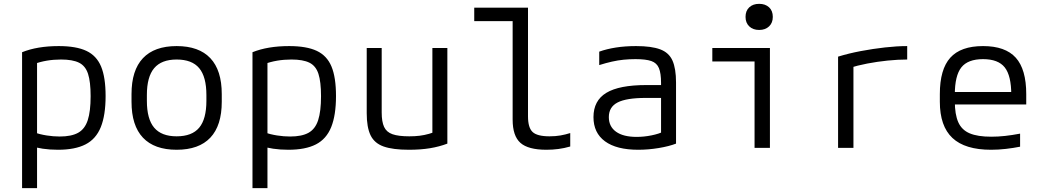

<svg xmlns="http://www.w3.org/2000/svg" viewBox="-20 -770 5440 1000"><path d="M95 -498Q174 -530 286 -530Q377 -530 430 -505Q483 -480 506.5 -423.5Q530 -367 530 -270Q530 -170 505 -108Q480 -46 425.5 -18Q371 10 282 10Q239 10 202.5 4.5Q166 -1 136 -11L152 -82Q188 -70 223 -64.5Q258 -59 291 -59Q352 -59 387 -78.5Q422 -98 437 -144Q452 -190 452 -269Q452 -344 438.5 -385.5Q425 -427 391.5 -443.5Q358 -460 298 -460Q259 -460 223.5 -454Q188 -448 153 -435L173 -480V210H95Z M900 10Q784 10 724.5 -53Q665 -116 665 -240V-280Q665 -404 724.5 -467Q784 -530 900 -530Q1016 -530 1075.5 -467Q1135 -404 1135 -280V-240Q1135 -116 1075.5 -53Q1016 10 900 10ZM900 -60Q980 -60 1017.5 -105Q1055 -150 1055 -245V-275Q1055 -370 1017.5 -415Q980 -460 900 -460Q821 -460 783 -415Q745 -370 745 -275V-245Q745 -150 783 -105Q821 -60 900 -60Z M1295 -498Q1374 -530 1486 -530Q1577 -530 1630 -505Q1683 -480 1706.5 -423.5Q1730 -367 1730 -270Q1730 -170 1705 -108Q1680 -46 1625.5 -18Q1571 10 1482 10Q1439 10 1402.5 4.5Q1366 -1 1336 -11L1352 -82Q1388 -70 1423 -64.5Q1458 -59 1491 -59Q1552 -59 1587 -78.5Q1622 -98 1637 -144Q1652 -190 1652 -269Q1652 -344 1638.5 -385.5Q1625 -427 1591.5 -443.5Q1558 -460 1498 -460Q1459 -460 1423.5 -454Q1388 -448 1353 -435L1373 -480V210H1295Z M2110 10Q2026 10 1978 -7Q1930 -24 1910 -65.5Q1890 -107 1890 -180V-520H1968V-184Q1968 -136 1980.5 -109Q1993 -82 2024 -71Q2055 -60 2112 -60Q2141 -60 2165.5 -63Q2190 -66 2214.5 -73Q2239 -80 2268 -92L2232 -42V-520H2310V-22Q2268 -6 2219.5 2Q2171 10 2110 10Z M2826 10Q2731 10 2690.5 -26Q2650 -62 2650 -147V-660H2450V-730H2730V-164Q2730 -105 2754 -82.5Q2778 -60 2842 -60Q2873 -60 2899 -64.5Q2925 -69 2950 -77V-7Q2919 2 2888.5 6Q2858 10 2826 10Z M3304 10Q3191 10 3131 -34Q3071 -78 3071 -160Q3071 -246 3138 -286.5Q3205 -327 3346 -327H3457V-260H3343Q3243 -260 3197 -236.5Q3151 -213 3151 -160Q3151 -111 3188.5 -84Q3226 -57 3296 -57Q3334 -57 3373.5 -65Q3413 -73 3438 -86L3423 -43V-338Q3423 -388 3412 -415Q3401 -442 3372.5 -452Q3344 -462 3290 -462Q3258 -462 3228 -459Q3198 -456 3167 -449Q3136 -442 3101 -431V-501Q3140 -515 3188 -522.5Q3236 -530 3293 -530Q3373 -530 3418.5 -513Q3464 -496 3482.5 -454.5Q3501 -413 3501 -340V-22Q3465 -8 3411 1Q3357 10 3304 10Z M3910 0V-450H3690V-520H3990V0ZM3934 -614Q3902 -614 3882.5 -632.5Q3863 -651 3863 -682Q3863 -714 3882.5 -732Q3902 -750 3934 -750Q3966 -750 3985.5 -732Q4005 -714 4005 -682Q4005 -651 3985.5 -632.5Q3966 -614 3934 -614Z M4345 -475Q4400 -492 4463.5 -504Q4527 -516 4589.5 -523Q4652 -530 4705 -530V-460Q4657 -460 4603 -454.5Q4549 -449 4497 -439Q4445 -429 4401 -415L4425 -453V0H4345Z M5142 10Q5006 10 4940.5 -51.5Q4875 -113 4875 -240V-280Q4875 -409 4929.5 -469.5Q4984 -530 5100 -530Q5216 -530 5270.5 -469.5Q5325 -409 5325 -280V-226H4919V-291H5271L5247 -268V-277Q5247 -376 5213 -419Q5179 -462 5100 -462Q5021 -462 4987 -419Q4953 -376 4953 -277V-243Q4953 -174 4971 -133.5Q4989 -93 5030.5 -75.5Q5072 -58 5143 -58Q5178 -58 5214.5 -62Q5251 -66 5293 -74V-6Q5258 1 5219 5.5Q5180 10 5142 10Z"/></svg>

Font: M PLUS Code Latin Expanded
Style: Regular
Weight: 400
Width: 7
Designer: Coji Morishita
Foundry: UNDERFOREST DESIGN
Version: Version 1.002; ttfautohint (v1.8.3)